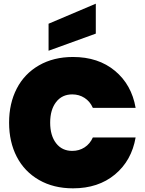

<svg xmlns="http://www.w3.org/2000/svg" viewBox="-20 -1027 793 1052"><path d="M379.9 -714.8Q518.6 -714.8 609.9 -638.9Q701.2 -563 723.1 -436H488.8Q473.1 -471.2 443.4 -490.5Q413.6 -509.8 376 -509.8Q319.8 -509.8 287.4 -467.8Q254.9 -425.8 254.9 -355Q254.9 -284.2 287.4 -242.2Q319.8 -200.2 376 -200.2Q413.6 -200.2 443.4 -219.5Q473.1 -238.8 488.8 -273.9H723.1Q701.2 -147 609.9 -71Q518.6 4.9 379.9 4.9Q273.4 4.9 193.6 -41Q113.8 -86.9 71.8 -168.2Q29.8 -249.5 29.8 -355Q29.8 -460.4 71.8 -541.7Q113.8 -623 193.6 -668.9Q273.4 -714.8 379.9 -714.8ZM246.1 -897 504.9 -1006.8V-842.8L246.1 -749Z"/></svg>

Font: SVN-Poppins Black
Style: Regular
Weight: 900
Designer: Ninad Kale (Devanagari), Jonny Pinhorn (Latin)
Foundry: Indian Type Foundry
Version: Version 3.002 2017